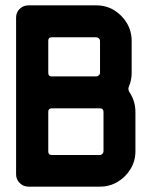

<svg xmlns="http://www.w3.org/2000/svg" viewBox="-20 -696 566 716"><path d="M485 -132Q485 -96 467 -66Q449 -36 419 -18Q389 0 353 0H86Q67 0 53.5 -13.5Q40 -27 40 -46V-630Q40 -650 53.5 -663Q67 -676 86 -676H339Q376 -676 405.5 -658Q435 -640 453 -610Q471 -580 471 -543V-424Q471 -397 461 -374Q456 -363 463 -352Q485 -319 485 -278ZM353 -424V-543Q353 -549 348.5 -553Q344 -557 339 -557H173Q160 -557 160 -544V-424Q160 -411 173 -411H339Q344 -411 348.5 -415Q353 -419 353 -424ZM366 -132V-278Q366 -292 353 -292H173Q160 -292 160 -279V-131Q160 -118 173 -118H353Q358 -118 362 -122.5Q366 -127 366 -132Z"/></svg>

Font: Monomaniac One
Style: Regular
Weight: 400
Version: Version 1.000; ttfautohint (v1.8.3)